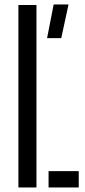

<svg xmlns="http://www.w3.org/2000/svg" viewBox="-20 -822 371 842"><path d="M60.7 0V-800H139.9V0ZM193 0V-71.5H325.3V0ZM186.5 -654.8 215.3 -802.4H280.5L248.6 -654.8Z"/></svg>

Font: Big Shoulders Stencil Text Thin
Style: Regular
Weight: 100
Designer: Patric King
Foundry: XO Type Co
Version: Version 2.001